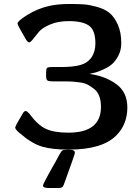

<svg xmlns="http://www.w3.org/2000/svg" viewBox="-20 -737 712 974"><path d="M57.1 -89.8Q57.1 -97.7 95.2 -161.1Q103 -174.3 110.8 -173.8Q116.7 -173.8 128.9 -160.2Q170.9 -103 212.4 -83.5Q253.9 -64 327.1 -64Q492.2 -64 492.2 -194.8Q492.2 -225.6 483.6 -248.8Q475.1 -272 458 -285.4Q440.9 -298.8 425 -307.4Q409.2 -315.9 386 -318.8Q362.8 -321.8 349.9 -323Q336.9 -324.2 317.9 -324.2H248Q228 -324.2 220.9 -328.6Q213.9 -333 213.9 -351.1V-368.2Q213.9 -387.2 218.5 -392.1Q223.1 -397 245.1 -397H289.1Q350.1 -397 387 -407Q423.8 -417 444.8 -446.8Q463.9 -475.6 463.9 -517.1Q463.9 -584 431.4 -606.9Q398.9 -629.9 329.1 -629.9Q274.9 -629.9 234.9 -613Q194.8 -596.2 178 -576.2Q161.1 -556.2 147.9 -539.1Q134.8 -522 127.9 -522Q121.1 -522 110.8 -538.1Q68.8 -609.9 68.8 -617.2Q68.8 -630.4 118.4 -661.1Q168 -691.9 222.2 -705.1Q271 -717.3 335.9 -716.8Q377.9 -716.8 405.5 -714.8Q433.1 -712.9 472.7 -701.9Q512.2 -690.9 536.1 -670.9Q560.1 -650.9 577.6 -612.1Q595.2 -573.2 595.2 -518.1Q595.2 -482.9 580.6 -454.8Q565.9 -426.8 547.9 -411.4Q529.8 -396 503.9 -384.5Q478 -373 464.1 -369.1Q450.2 -365.2 436 -362.8V-361.8Q515.1 -350.6 570.6 -309.8Q626 -269 626 -191.9Q626 -106 569.8 -49.8Q499 22 328.1 22Q247.1 22 194.6 7.1Q142.1 -7.8 78.1 -63Q57.1 -81.1 57.1 -89.8ZM198.2 205.1Q198.2 203.1 198.7 201.2Q199.2 199.2 201.2 195.1Q203.1 190.9 205.1 187Q207 183.1 210.9 175.5Q214.8 168 219 160.4Q223.1 152.8 230 139.9Q236.8 127 243.9 115Q251 103 261.5 84Q272 64.9 282.2 45.9Q291 29.8 296.4 26.4Q301.8 22.9 317.9 22.9H335.9Q359.9 22.9 359.9 38.1Q359.9 42 345.9 82Q332 122.1 317.9 160.2L304.2 198.2Q300.3 210.4 294.2 213.6Q288.1 216.8 274.9 216.8H232.9Q198.2 217.3 198.2 205.1Z"/></svg>

Font: CMU Sans Serif
Style: Bold
Weight: 700
Version: Version 0.7.0